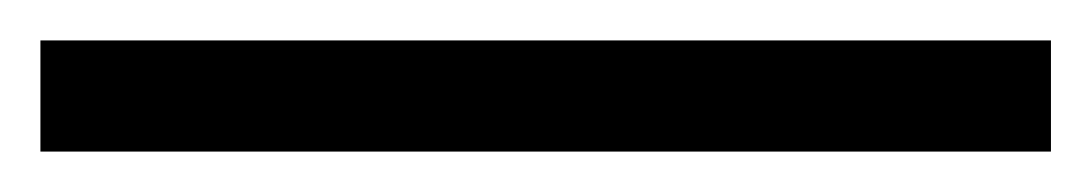

<svg xmlns="http://www.w3.org/2000/svg" viewBox="-20 58 540 95"><path d="M0 78H500V133H0Z"/></svg>

Font: Jost
Style: Regular
Weight: 400
Version: Version 3.710